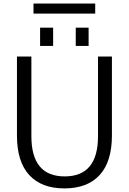

<svg xmlns="http://www.w3.org/2000/svg" viewBox="-20 -1048 723 1078"><path d="M75.2 -287.1V-730.5H156.2V-283.2Q156.2 -57.6 343.3 -57.6Q530.3 -57.6 530.3 -283.2V-730.5H608.4V-287.1Q608.4 -140.6 539.6 -65.4Q470.7 9.8 341.8 9.8Q212.9 9.8 144 -65.4Q75.2 -140.6 75.2 -287.1ZM168 -971.7V-1028.3H514.6V-971.7ZM205.1 -790V-892.6H278.3V-790ZM405.3 -790V-892.6H477.5V-790Z"/></svg>

Font: GenEi M Gothic v2 Regular
Style: Regular
Weight: 400
Version: Version 2.0